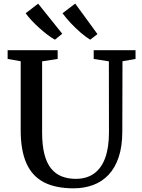

<svg xmlns="http://www.w3.org/2000/svg" viewBox="-20 -1016 770 1044"><path d="M380 8Q282 8 218.2 -25.2Q154.5 -58.5 123.5 -128.5Q92.5 -198.5 92.5 -308V-683L21.5 -695.5V-743H293.5V-695.5L209 -682.5V-296Q209 -226 221.5 -177.5Q234 -129 258 -99.5Q282 -70 316 -56.8Q350 -43.5 392 -43.5Q452 -43.5 492.2 -73Q532.5 -102.5 552.5 -158.8Q572.5 -215 572.5 -295.5L572 -682.5L489.5 -695.5V-743H717V-695.5L646 -683L645 -301Q645 -219.5 625.2 -161Q605.5 -102.5 569.8 -65Q534 -27.5 485.8 -9.8Q437.5 8 380 8ZM278 -800.5Q260 -810.5 238.2 -827Q216.5 -843.5 194.2 -863.5Q172 -883.5 152.5 -904.2Q133 -925 119.5 -944L187.5 -996L318.5 -832.5L279 -800.5ZM470 -800.5Q446.5 -814.5 418.5 -838.8Q390.5 -863 364.2 -891Q338 -919 320 -944L389 -996.5L510 -830.5L471 -800.5Z"/></svg>

Font: Merriweather 36pt Medium
Style: Regular
Weight: 500
Version: Version 2.100